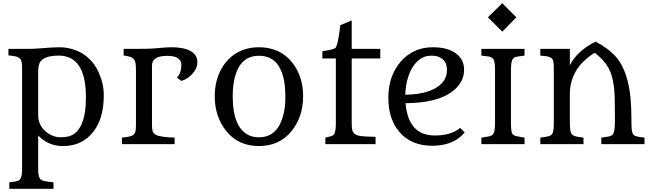

<svg xmlns="http://www.w3.org/2000/svg" viewBox="-20 -892 4040 1188"><path d="M369.1 11.7Q278.8 11.7 216.3 -53.7V161.1Q216.3 209.5 236.3 221.7Q250.5 230.5 311 235.8V276.4H37.6V236.3L38.6 235.8Q87.9 231.4 98.6 223.1Q116.7 208.5 116.7 161.1V-468.3Q116.7 -516.1 105.7 -527.3Q94.7 -538.6 77.9 -542.7Q61 -546.9 32.2 -549.3V-589.8H159.2Q189.5 -589.8 227.5 -592.8Q305.7 -599.6 347.7 -599.6Q389.6 -599.6 429.2 -587.6Q468.8 -575.7 500 -554.4Q531.2 -533.2 554.2 -504.2Q577.1 -475.1 592.3 -440.4Q622.1 -373 622.1 -302.5Q622.1 -231.9 606.9 -177.5Q591.8 -123 560.5 -81.1Q492.2 11.7 369.1 11.7ZM511.7 -290Q511.7 -547.9 343.3 -547.9Q230.5 -547.9 219.7 -485.4Q216.3 -467.3 216.3 -447.3V-178.7Q216.3 -121.1 258.8 -82Q302.2 -42.5 356.9 -42.5Q411.6 -42.5 440.2 -64.7Q468.8 -86.9 484.4 -122.6Q511.7 -183.6 511.7 -290Z M1074.7 -412.6Q1102.1 -439 1102.1 -492.7Q1102.1 -519 1077.1 -534.2Q1056.2 -546.4 1013.2 -546.4Q920.4 -546.4 920.4 -485.8V-114.7Q920.4 -93.8 924.6 -80.1Q928.7 -66.4 943.4 -58.1Q968.8 -43.5 1060.5 -40.5V0H734.4V-40L735.4 -40.5Q793 -46.4 804.4 -56.9Q815.9 -67.4 818.6 -81.3Q821.3 -95.2 821.3 -118.7V-457Q821.3 -510.3 810.8 -522.9Q800.3 -535.6 785.2 -540.5Q770 -545.4 745.1 -548.3V-589.8H846.2Q906.2 -589.8 931.6 -592.3Q957 -594.7 971.7 -595.7Q1015.6 -599.6 1043.2 -599.6Q1070.8 -599.6 1100.1 -595.2Q1129.4 -590.8 1151.9 -580.1Q1201.2 -556.6 1201.2 -507.3Q1201.2 -467.8 1168.9 -433.6Q1138.7 -401.4 1101.6 -391.1Z M1308.6 -297.9Q1308.6 -335.9 1316.2 -373.5Q1323.7 -411.1 1339.1 -444.8Q1354.5 -478.5 1377.4 -506.8Q1400.4 -535.2 1430.7 -555.7Q1495.6 -599.6 1581.5 -599.6Q1711.4 -599.6 1786.6 -506.8Q1855.5 -421.9 1855.5 -297.4Q1855.5 -171.9 1786.6 -84Q1711.4 11.7 1581.5 11.7Q1452.1 11.7 1376.5 -85.4Q1308.6 -173.3 1308.6 -297.9ZM1524.4 -53.2Q1549.3 -42.5 1582.3 -42.5Q1615.2 -42.5 1640.1 -53Q1665 -63.5 1683.1 -82Q1701.2 -100.6 1713.1 -125.2Q1725.1 -149.9 1732.4 -178.2Q1745.6 -229 1745.6 -278.6Q1745.6 -328.1 1742.7 -358.6Q1739.7 -389.2 1732.4 -416.7Q1725.1 -444.3 1713.1 -468.3Q1701.2 -492.2 1683.1 -509.8Q1644 -546.9 1582.5 -546.9Q1466.8 -546.9 1433.1 -414.1Q1419.9 -363.8 1419.9 -297.4Q1419.9 -98.1 1524.4 -53.2Z M1993.2 -40.5Q2015.1 -45.4 2028.1 -49.1Q2041 -52.7 2047.4 -61.5Q2058.1 -75.7 2058.1 -134.8V-530.3H1974.6V-575.2Q2045.9 -585.4 2056.6 -596.2H2056.2Q2066.9 -610.8 2075.2 -661.6Q2083.5 -712.4 2085.4 -736.3L2156.2 -765.6V-589.8H2333V-530.3H2156.2V-136.2Q2156.2 -90.8 2162.8 -78.4Q2169.4 -65.9 2179.2 -60.1Q2189 -54.2 2205.6 -51.3Q2232.4 -46.4 2303.7 -45.4V0H1993.2Z M2855 -72.8Q2788.1 9.8 2654.3 9.8Q2525.4 9.8 2452.6 -73.7Q2382.8 -154.3 2382.8 -286.6Q2382.8 -422.9 2460.4 -511.7Q2537.6 -599.6 2658.2 -599.6Q2750.5 -599.6 2802.2 -560.5Q2851.6 -523.9 2851.6 -460Q2851.6 -377.4 2771.5 -320.8Q2678.2 -254.9 2489.3 -253.4Q2506.3 -53.7 2669.9 -53.7Q2772.5 -53.7 2827.1 -100.6ZM2487.8 -305.7Q2661.6 -309.1 2723.1 -388.2Q2745.6 -417.5 2745.6 -460.9Q2745.6 -517.6 2696.8 -539.1Q2677.7 -547.4 2649.4 -547.4Q2621.1 -547.4 2599.1 -537.4Q2577.1 -527.3 2559.6 -510Q2542 -492.7 2528.8 -469.5Q2515.6 -446.3 2506.8 -419.4Q2488.8 -364.3 2487.8 -305.7Z M2999 -784.7 3087.9 -872.1 3174.8 -784.7 3087.9 -696.3ZM2958.5 -40.5 2975.6 -43Q2996.6 -45.9 3009.8 -49.1Q3022.9 -52.2 3030.3 -60.5Q3043 -75.7 3043 -129.9V-460.9Q3043 -516.6 3031.2 -528.1Q3019.5 -539.6 3002.9 -542.5Q2986.3 -545.4 2958.5 -547.9V-589.8H3225.6V-547.9Q3197.8 -544.9 3181.2 -542Q3164.6 -539.1 3155.8 -530.8Q3141.6 -517.6 3141.6 -460.9V-129.9Q3141.6 -74.2 3150.4 -64Q3159.2 -53.7 3172.1 -50.3Q3185.1 -46.9 3206.5 -43.5L3225.6 -40.5V0H2958.5Z M3505.9 -488.3Q3550.3 -576.7 3665 -634.8Q3749.5 -589.8 3794.9 -536.1Q3866.7 -449.7 3881.8 -279.3Q3886.7 -220.7 3886.7 -166Q3886.7 -111.3 3888.7 -91.8Q3890.6 -72.3 3897 -62.3Q3903.3 -52.2 3915.5 -49.1Q3927.7 -45.9 3939.9 -43.9Q3952.1 -42 3957.3 -41.7Q3962.4 -41.5 3967.8 -40.5V0H3700.7V-40.5Q3728.5 -43.9 3745.1 -47.1Q3761.7 -50.3 3770.5 -59.1Q3784.7 -73.2 3784.7 -137.7V-194.3Q3784.7 -306.2 3779.3 -349.4Q3773.9 -392.6 3765.9 -420.7Q3757.8 -448.7 3744.1 -473.6Q3717.3 -520.5 3660.2 -565.9Q3505.9 -470.7 3505.9 -308.1V-142.6Q3505.9 -78.1 3515.4 -65.4Q3524.9 -52.7 3539.1 -49.1Q3553.2 -45.4 3577.6 -42L3590.3 -40.5V0H3323.2V-40Q3326.2 -41.5 3330.8 -41.7Q3335.4 -42 3347.9 -43.7Q3360.4 -45.4 3373.8 -48.8Q3387.2 -52.2 3394.5 -60.5Q3406.7 -73.7 3406.7 -127V-475.1Q3406.7 -519.5 3395.5 -529.5Q3384.3 -539.6 3367.7 -542.7Q3351.1 -545.9 3323.2 -547.9V-589.8H3505.9Z"/></svg>

Font: Metamorphous
Style: Regular
Weight: 400
Designer: James Grieshaber
Foundry: James Grieshaber
Version: Version 1.001